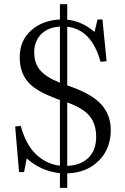

<svg xmlns="http://www.w3.org/2000/svg" viewBox="-20 -822 603 926"><path d="M269 84V13.2Q177.7 3.9 108.9 -58.1L96.2 7.8H71.8L53.2 -211.9L80.1 -214.8Q104.5 -124 154.5 -77.1Q204.6 -30.3 269 -22.9V-339.8Q252 -345.2 236.8 -352.1Q147.5 -386.2 111.3 -431.2Q75.2 -476.1 75.2 -545.9Q75.2 -626.5 130.1 -675.3Q185.1 -724.1 269 -728V-801.8H304.2V-727.1Q374.5 -720.2 436 -668L450.2 -728H474.1L494.1 -526.9L464.8 -523.9Q421.9 -680.2 304.2 -692.9V-410.2Q306.6 -409.7 312.3 -407.5Q317.9 -405.3 319.8 -404.8Q425.8 -367.2 470 -316.7Q514.2 -266.1 514.2 -194.8Q514.2 -104.5 456.3 -46.6Q398.4 11.2 304.2 14.2V84ZM269 -422.9V-693.8Q211.4 -690.4 178.2 -656.7Q145 -623 145 -569.8Q145 -518.1 172.6 -484.4Q200.2 -450.7 269 -422.9ZM304.2 -22Q368.7 -24.4 406.2 -60.8Q443.8 -97.2 443.8 -162.1Q443.8 -222.7 413.1 -261.2Q382.3 -299.8 304.2 -328.1Z"/></svg>

Font: Literata Light
Style: Regular
Weight: 300
Designer: Latin by Veronika Burian and Jose Scaglione. Greek by Irene Vlachou. Cyrillic by Vera Evstafieva.
Foundry: TypeTogether
Version: Version 3.021